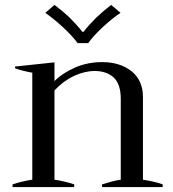

<svg xmlns="http://www.w3.org/2000/svg" viewBox="-20 -759 700 779"><path d="M235 -649C261 -625 281 -603 295 -584C295 -584 338 -584 338 -584C352 -604 372 -626 398 -650C424 -674 448 -693 469 -707C469 -707 431 -739 431 -739C411 -724 391 -707 370 -687C349 -666 332 -647 319 -630C319 -630 314 -630 314 -630C301 -647 284 -666 263 -687C242 -707 221 -724 201 -739C201 -739 164 -707 164 -707C185 -692 209 -673 235 -649ZM640 -11C618 -19 591 -25 560 -30C560 -30 560 -366 560 -366C560 -409 545 -444 515 -469C484 -494 444 -507 395 -507C356 -507 320 -500 287 -486C253 -471 224 -453 201 -430C201 -430 201 -506 201 -506C201 -506 41 -489 41 -489C41 -489 41 -482 41 -482C60 -475 83 -469 111 -464C111 -464 111 -30 111 -30C84 -26 58 -20 31 -11C31 -11 31 0 31 0C31 0 281 0 281 0C281 0 281 -11 281 -11C254 -20 228 -26 201 -30C201 -30 201 -392 201 -392C224 -417 251 -437 280 -451C309 -464 337 -471 364 -471C396 -471 422 -462 441 -445C460 -427 470 -398 470 -358C470 -358 470 -30 470 -30C448 -27 423 -20 394 -11C394 -11 394 0 394 0C394 0 640 0 640 0C640 0 640 -11 640 -11Z"/></svg>

Font: BUSH 25 TRIRONG
Style: Regular
Weight: 400
Designer: Katatrad Team
Foundry: CadsonDemak